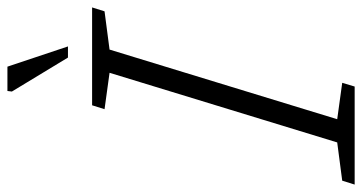

<svg xmlns="http://www.w3.org/2000/svg" viewBox="-274 -726 975 517"><g transform="rotate(-90 213.5 -467.5)"><path d="M276 -660 178 -673.5 188.5 -707H452L441.5 -673.5L338.5 -660L151 -47L249 -33.5L239 0H-25L-14.5 -33.5L88.5 -47ZM347 -772H317L225.5 -923L227 -935H292.5Z"/></g></svg>

Font: Newsreader 6pt Light
Style: Italic
Weight: 300
Italic angle: -17°
Designer: Hugues Gentile
Foundry: Production Type
Version: Version 1.003; ttfautohint (v1.8.3)